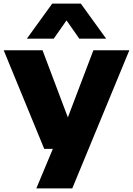

<svg xmlns="http://www.w3.org/2000/svg" viewBox="-24 -828 739 1068"><path d="M222 0 -3.5 -548.5H212.5L353.5 -175L495.5 -548.5H695.5L378 220H178L270 0ZM125.5 -613 266.5 -808H425.5L566.5 -613H417L346 -714.5L275 -613Z"/></svg>

Font: Encode Sans Exp XBd
Style: Regular
Weight: 800
Width: 7
Designer: Multiple Designers
Foundry: Impallari Type
Version: Version 3.002; ttfautohint (v1.8.3) -l 8 -r 50 -G 200 -x 14 